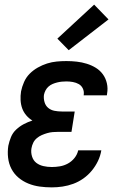

<svg xmlns="http://www.w3.org/2000/svg" viewBox="-20 -802 540 830"><path d="M204 8Q177 8 151.5 4.5Q126 1 102.5 -8.5Q79 -18 60 -34Q41 -50 29.5 -72Q18 -94 15 -120Q12 -146 16 -172Q20 -191 27.5 -209.5Q35 -228 50 -242Q65 -256 83 -265.5Q101 -275 120 -281Q105 -290 93.5 -303.5Q82 -317 76 -333.5Q70 -350 69 -369Q68 -388 71 -407Q75 -427 84 -447.5Q93 -468 108.5 -483.5Q124 -499 143.5 -510Q163 -521 183.5 -527.5Q204 -534 225 -536Q246 -538 267 -538Q290 -538 312 -535.5Q334 -533 355 -526.5Q376 -520 394 -509Q412 -498 424.5 -481Q437 -464 442 -442Q447 -420 443 -398Q443 -396 442.5 -394Q442 -392 442 -390H341Q342 -390 342 -391Q342 -392 342 -393Q344 -407 338 -419.5Q332 -432 320.5 -438.5Q309 -445 295 -447.5Q281 -450 267 -450Q257 -450 247 -449Q237 -448 227 -445.5Q217 -443 207.5 -439Q198 -435 190 -428Q182 -421 177 -411.5Q172 -402 170 -392Q168 -376 172.5 -360.5Q177 -345 188.5 -335.5Q200 -326 215.5 -323Q231 -320 247 -320H303L289 -232H232Q220 -232 208 -231Q196 -230 184 -226.5Q172 -223 160.5 -218Q149 -213 139 -204.5Q129 -196 123.5 -184.5Q118 -173 116 -161Q113 -143 118.5 -125.5Q124 -108 137 -98Q150 -88 167.5 -84Q185 -80 204 -80Q221 -80 239 -83Q257 -86 273.5 -95Q290 -104 302 -119Q314 -134 318 -152H418Q414 -128 403.5 -106Q393 -84 377 -64.5Q361 -45 340.5 -30.5Q320 -16 297 -7.5Q274 1 250.5 4.5Q227 8 204 8ZM277 -585 228 -635 387 -782 449 -718Z"/></svg>

Font: Iosevka Curly Semibold Oblique
Style: Regular
Weight: 600
Italic angle: -9°
Monospace: yes
Designer: Belleve Invis
Foundry: Belleve Invis
Version: Version 11.1.0; ttfautohint (v1.8.3)